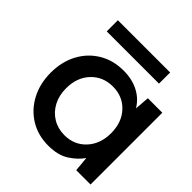

<svg xmlns="http://www.w3.org/2000/svg" viewBox="-183 -794 938 938"><g transform="rotate(45 286.5 -325.0)"><path d="M293 12Q221 12 166 -22Q111 -56 80 -115Q49 -174 49 -249Q49 -324 80 -382.5Q111 -441 166.5 -474.5Q222 -508 294 -508Q353 -508 397.5 -485Q442 -462 467 -420L473 -496H573V0H474L467 -77Q443 -42 401 -15Q359 12 293 12ZM312 -80Q380 -80 423.5 -127Q467 -174 467 -248Q467 -323 423.5 -369.5Q380 -416 312 -416Q244 -416 200 -369.5Q156 -323 156 -248Q156 -199 176 -161Q196 -123 231.5 -101.5Q267 -80 312 -80ZM100 -585V-662H461V-585Z"/></g></svg>

Font: Ultramarine Medium
Style: Regular
Weight: 500
Designer: Colophon Foundry, Jonny Pinhorn
Foundry: Colophon Foundry
Version: Version 1.200; ttfautohint (v1.8.3)